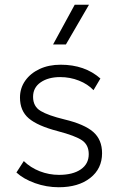

<svg xmlns="http://www.w3.org/2000/svg" viewBox="-20 -772 506 807"><path d="M227 15Q175.5 15 127.2 -2.2Q79 -19.5 49 -47L80 -95Q108 -67.5 147 -52.2Q186 -37 228 -37Q286 -37 319.5 -60Q353 -83 353 -124Q353 -163 324.8 -182.2Q296.5 -201.5 222 -221Q138 -243 101 -274.5Q64 -306 64 -362Q64 -401.5 86 -432.8Q108 -464 146.5 -482Q185 -500 235 -500Q336.5 -500 402 -442L373 -393Q349 -418.5 311.8 -433.2Q274.5 -448 233 -448Q183 -448 151 -426Q119 -404 119 -365Q119 -324.5 151 -305.5Q183 -286.5 251 -270Q334.5 -250 371.8 -217.5Q409 -185 409 -128Q409 -63 359.2 -24Q309.5 15 227 15ZM203 -585 294 -752H354L257 -585Z"/></svg>

Font: Geologica Thin
Style: Regular
Weight: 100
Designer: Sindre Bremnes, Frode Helland
Foundry: Monokrom Skriftforlag AS
Version: Version 1.010; ttfautohint (v1.8.4.7-5d5b);gftools[0.9.28]